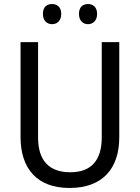

<svg xmlns="http://www.w3.org/2000/svg" viewBox="-20 -923 694 953"><path d="M193 -854C193 -820 213 -803 239 -803C263 -803 284 -820 284 -854C284 -888 263 -903 239 -903C213 -903 193 -889 193 -854ZM372 -854C372 -820 392 -803 417 -803C441 -803 462 -820 462 -854C462 -888 441 -903 417 -903C392 -903 372 -889 372 -854ZM572 -242V-714H485V-241C485 -132 437 -68 329 -68C223 -68 169 -127 169 -240V-714H82V-243C82 -84 166 10 325 10C492 10 572 -89 572 -242Z"/></svg>

Font: Noto Sans Gujarati UI SemiCondensed
Style: Regular
Weight: 400
Width: 4
Designer: Jelle Bosma - Monotype Design Team, Universal Thirst
Foundry: Monotype Imaging Inc.
Version: Version 2.106